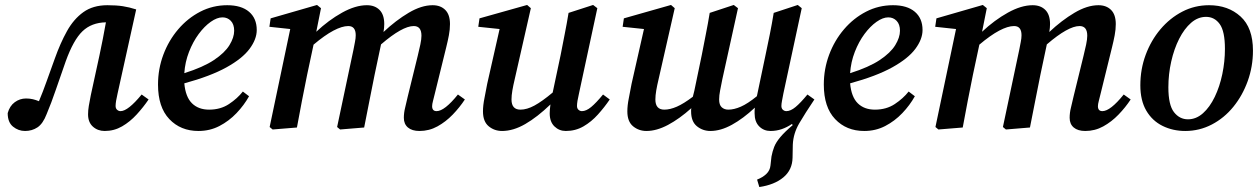

<svg xmlns="http://www.w3.org/2000/svg" viewBox="-20 -514 5077 774"><path d="M81 14Q54 14 32.5 -3.5Q11 -21 11 -58Q19 -87 39.5 -102Q60 -117 85 -117Q100 -117 112.5 -114Q125 -111 137 -106Q153 -144 167.5 -185Q182 -226 201 -278Q223 -340 250 -388.5Q277 -437 316 -465Q355 -493 413 -493Q449 -493 475 -489Q501 -485 529 -476L454 -137Q446 -103 446 -87Q446 -77 452 -71.5Q458 -66 466 -66Q496 -66 551 -133L579 -113Q558 -82 531 -52.5Q504 -23 472 -4.5Q440 14 402 14Q374 14 354.5 -3.5Q335 -21 335 -53Q335 -69 338 -87Q341 -105 346 -130L381 -291Q388 -324 394.5 -357Q401 -390 407 -424Q349 -423 312.5 -388Q276 -353 245 -267Q223 -205 205 -152Q187 -99 168 -54Q153 -15 131 -0.5Q109 14 81 14Z M877 -444Q855 -444 829.5 -426Q804 -408 781 -377Q758 -346 742 -305Q726 -264 723 -219Q799 -243 842.5 -272Q886 -301 905 -332Q924 -363 924 -390Q924 -416 910.5 -430Q897 -444 877 -444ZM780 14Q708 14 662.5 -34Q617 -82 617 -173Q617 -236 638.5 -293.5Q660 -351 698.5 -396Q737 -441 787.5 -467Q838 -493 896 -493Q953 -493 984 -466.5Q1015 -440 1015 -393Q1015 -356 986 -317Q957 -278 893 -242.5Q829 -207 723 -178Q728 -123 754 -97.5Q780 -72 823 -72Q869 -72 903 -94.5Q937 -117 959 -145L984 -126Q964 -90 933.5 -58Q903 -26 864.5 -6Q826 14 780 14Z M1177 0 1079 8 1067 -2 1150 -397 1066 -406 1071 -440 1258 -494 1274 -481 1255 -386Q1305 -433 1359 -463Q1413 -493 1459 -493Q1491 -493 1510 -474Q1529 -455 1529 -417Q1529 -402 1526 -385Q1576 -432 1627.5 -462.5Q1679 -493 1724 -493Q1756 -493 1775 -474Q1794 -455 1794 -417Q1794 -395 1789.5 -371.5Q1785 -348 1779 -324L1733 -137Q1729 -120 1725.5 -107Q1722 -94 1722 -86Q1722 -66 1740 -66Q1772 -66 1826 -133L1854 -113Q1833 -81 1805 -52Q1777 -23 1743.5 -4.5Q1710 14 1671 14Q1641 14 1624.5 0Q1608 -14 1608 -39Q1608 -59 1613 -79Q1618 -99 1624 -126L1664 -289Q1670 -313 1674.5 -334.5Q1679 -356 1679 -370Q1679 -409 1648 -409Q1602 -409 1516 -335L1490 -212Q1479 -159 1469 -106.5Q1459 -54 1448 0L1351 8L1339 -2L1405 -314Q1408 -330 1411 -345Q1414 -360 1414 -372Q1414 -409 1384 -409Q1359 -409 1324 -390.5Q1289 -372 1244 -334L1218 -212Q1207 -159 1197 -106.5Q1187 -54 1177 0Z M2261 14Q2234 14 2215 -4.5Q2196 -23 2196 -57Q2196 -72 2199 -93Q2146 -42 2097.5 -14Q2049 14 2004 14Q1973 14 1950 -5Q1927 -24 1927 -65Q1927 -89 1933 -118.5Q1939 -148 1944 -176L1994 -397L1908 -406L1913 -440L2105 -494L2120 -481L2055 -195Q2049 -170 2045.5 -149.5Q2042 -129 2042 -113Q2042 -72 2078 -72Q2104 -72 2134.5 -88.5Q2165 -105 2208 -141L2240 -292Q2248 -334 2256.5 -376.5Q2265 -419 2272 -462L2371 -494L2388 -481L2314 -137Q2306 -103 2306 -87Q2306 -77 2312 -71.5Q2318 -66 2326 -66Q2343 -66 2363 -82.5Q2383 -99 2411 -133L2438 -113Q2417 -82 2390.5 -52.5Q2364 -23 2332 -4.5Q2300 14 2261 14Z M3086 14Q3059 14 3040.5 -4.5Q3022 -23 3022 -57Q3022 -62 3022 -68Q3022 -74 3023 -80Q2976 -36 2930.5 -11Q2885 14 2844 14Q2813 14 2789.5 -5Q2766 -24 2766 -65Q2766 -68 2766 -71.5Q2766 -75 2767 -78Q2719 -35 2673 -10.5Q2627 14 2586 14Q2555 14 2532 -5Q2509 -24 2509 -65Q2509 -89 2515 -118.5Q2521 -148 2526 -176L2576 -397L2490 -406L2495 -440L2685 -494L2700 -481L2635 -195Q2629 -170 2625.5 -149.5Q2622 -129 2622 -113Q2622 -72 2658 -72Q2681 -72 2708.5 -84Q2736 -96 2773 -124Q2776 -136 2779 -148Q2782 -160 2784 -172L2809 -292Q2817 -334 2825.5 -376.5Q2834 -419 2841 -462L2938 -494L2955 -481L2892 -195Q2887 -170 2883 -149.5Q2879 -129 2879 -113Q2879 -91 2889.5 -81.5Q2900 -72 2916 -72Q2939 -72 2966.5 -84Q2994 -96 3031 -126L3032 -130L3066 -292Q3075 -334 3083.5 -376.5Q3092 -419 3099 -462L3196 -494L3212 -481L3138 -137Q3135 -121 3132.5 -108Q3130 -95 3130 -87Q3130 -77 3136 -71.5Q3142 -66 3150 -66Q3167 -66 3187 -82.5Q3207 -99 3235 -133L3263 -113Q3226 -58 3202 -17Q3178 24 3176 69L3175 122Q3174 171 3138 201Q3102 231 3041 240L3032 210Q3055 201 3069.5 187Q3084 173 3086 153L3090 117Q3094 96 3101 78Q3108 60 3125.5 39Q3143 18 3176 -10L3172 -14Q3153 -1 3131.5 6.5Q3110 14 3086 14Z M3561 -444Q3539 -444 3513.5 -426Q3488 -408 3465 -377Q3442 -346 3426 -305Q3410 -264 3407 -219Q3483 -243 3526.5 -272Q3570 -301 3589 -332Q3608 -363 3608 -390Q3608 -416 3594.5 -430Q3581 -444 3561 -444ZM3464 14Q3392 14 3346.5 -34Q3301 -82 3301 -173Q3301 -236 3322.5 -293.5Q3344 -351 3382.5 -396Q3421 -441 3471.5 -467Q3522 -493 3580 -493Q3637 -493 3668 -466.5Q3699 -440 3699 -393Q3699 -356 3670 -317Q3641 -278 3577 -242.5Q3513 -207 3407 -178Q3412 -123 3438 -97.5Q3464 -72 3507 -72Q3553 -72 3587 -94.5Q3621 -117 3643 -145L3668 -126Q3648 -90 3617.5 -58Q3587 -26 3548.5 -6Q3510 14 3464 14Z M3861 0 3763 8 3751 -2 3834 -397 3750 -406 3755 -440 3942 -494 3958 -481 3939 -386Q3989 -433 4043 -463Q4097 -493 4143 -493Q4175 -493 4194 -474Q4213 -455 4213 -417Q4213 -402 4210 -385Q4260 -432 4311.5 -462.5Q4363 -493 4408 -493Q4440 -493 4459 -474Q4478 -455 4478 -417Q4478 -395 4473.5 -371.5Q4469 -348 4463 -324L4417 -137Q4413 -120 4409.5 -107Q4406 -94 4406 -86Q4406 -66 4424 -66Q4456 -66 4510 -133L4538 -113Q4517 -81 4489 -52Q4461 -23 4427.5 -4.5Q4394 14 4355 14Q4325 14 4308.5 0Q4292 -14 4292 -39Q4292 -59 4297 -79Q4302 -99 4308 -126L4348 -289Q4354 -313 4358.5 -334.5Q4363 -356 4363 -370Q4363 -409 4332 -409Q4286 -409 4200 -335L4174 -212Q4163 -159 4153 -106.5Q4143 -54 4132 0L4035 8L4023 -2L4089 -314Q4092 -330 4095 -345Q4098 -360 4098 -372Q4098 -409 4068 -409Q4043 -409 4008 -390.5Q3973 -372 3928 -334L3902 -212Q3891 -159 3881 -106.5Q3871 -54 3861 0Z M4758 14Q4708 14 4666.5 -6.5Q4625 -27 4601 -68Q4577 -109 4577 -170Q4577 -235 4598.5 -293Q4620 -351 4658 -396Q4696 -441 4746 -467Q4796 -493 4854 -493Q4931 -493 4981 -447.5Q5031 -402 5031 -310Q5031 -246 5010 -187.5Q4989 -129 4952 -83.5Q4915 -38 4865 -12Q4815 14 4758 14ZM4769 -33Q4802 -33 4829.5 -57.5Q4857 -82 4877 -123.5Q4897 -165 4907.5 -215.5Q4918 -266 4918 -317Q4918 -388 4897 -417Q4876 -446 4842 -446Q4809 -446 4781.5 -422Q4754 -398 4733.5 -357.5Q4713 -317 4701.5 -266Q4690 -215 4690 -162Q4690 -91 4712.5 -62Q4735 -33 4769 -33Z"/></svg>

Font: Source Serif Pro SemiBold
Style: Italic
Weight: 600
Italic angle: -12°
Designer: Frank Grießhammer
Foundry: Adobe Systems Incorporated
Version: Version 3.001;hotconv 1.0.111;makeotfexe 2.5.65597